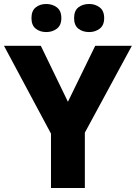

<svg xmlns="http://www.w3.org/2000/svg" viewBox="-20 -1037 682 964"><path d="M321 -526 458 -807H642L406 -371V-93H236V-366L0 -807H185ZM138 -946Q138 -983 159.5 -1000Q181 -1017 212 -1017Q243 -1017 265.5 -1000Q288 -983 288 -946Q288 -910 265.5 -893Q243 -876 212 -876Q181 -876 159.5 -893Q138 -910 138 -946ZM352 -946Q352 -983 373.5 -1000Q395 -1017 428 -1017Q458 -1017 480.5 -1000Q503 -983 503 -946Q503 -910 480.5 -893Q458 -876 428 -876Q395 -876 373.5 -893Q352 -910 352 -946Z"/></svg>

Font: Noto Sans Kannada UI ExtraBold
Style: Regular
Weight: 800
Designer: Jelle Bosma - Monotype Design Team
Foundry: Monotype Imaging Inc.
Version: Version 2.005; ttfautohint (v1.8.4.7-5d5b)